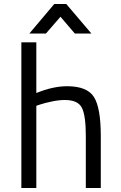

<svg xmlns="http://www.w3.org/2000/svg" viewBox="-20 -942 605 962"><path d="M162 0H87V-730H162V-476Q246 -510 316 -510Q417 -510 451 -455.5Q485 -401 485 -261V0H410V-260Q410 -364 390 -402.5Q370 -441 305 -441Q275 -441 239.5 -433.5Q204 -426 183 -419L162 -412ZM127 -774 252 -922H312L438 -774H355L283 -858L210 -774Z"/></svg>

Font: TitilliumText22L Rg
Style: Regular
Weight: 400
Designer: Campivisivi
Foundry: Campivisivi
Version: 1.000